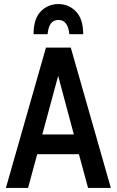

<svg xmlns="http://www.w3.org/2000/svg" viewBox="-20 -924 574 944"><path d="M9 0 206 -690H328L525 0H413L368 -166H163L118 0ZM188 -263H343L266 -551ZM389 -756H321Q314 -826 267 -826Q220 -826 214 -756H145Q145 -832 180.5 -868Q216 -904 267 -904Q318 -904 353.5 -867.5Q389 -831 389 -756Z"/></svg>

Font: Radio Canada Condensed Medium
Style: Regular
Weight: 500
Width: 3
Designer: Charles Daoud, Etienne Aubert Bonn, Alexandre Saumier Demers, Jacques Le Bailly
Foundry: Radio-Canada
Version: Version 2.104; ttfautohint (v1.8.4.7-5d5b);gftools[0.9.28.de